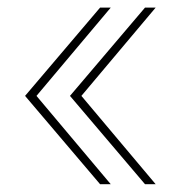

<svg xmlns="http://www.w3.org/2000/svg" viewBox="-20 -551 472 501"><path d="M241.2 -70.3 45.4 -300.8 241.2 -531.2H269L75.2 -300.8L269 -70.3ZM358.4 -70.3 162.6 -300.8 358.4 -531.2H386.2L192.4 -300.8L386.2 -70.3Z"/></svg>

Font: Inter 17pt Thin
Style: Regular
Weight: 250
Version: Version 4.001;git-66647c0bb